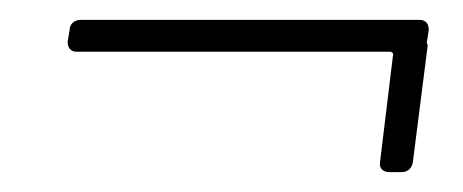

<svg xmlns="http://www.w3.org/2000/svg" viewBox="-20 -356 465 193"><path d="M409 -313 411 -326C411 -332 408 -336 402 -336H61C55 -336 50 -332 50 -326L48 -314C48 -308 51 -304 57 -304H372C374 -304 376 -302 375 -300L362 -193C361 -187 365 -183 371 -183H384C390 -183 394 -187 395 -193L410 -311C410 -311 409 -312 409 -313Z"/></svg>

Font: Barlow Condensed ExtraLight
Style: Italic
Weight: 275
Width: 3
Italic angle: -7°
Designer: Jeremy Tribby
Foundry: Tribby Type
Version: Version 1.422;hotconv 1.0.109;makeotfexe 2.5.65596